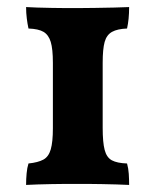

<svg xmlns="http://www.w3.org/2000/svg" viewBox="-20 -523 442 546"><path d="M272 -159.2Q272 -118.2 277.6 -96.7Q283.2 -75.2 298.1 -67.1Q313 -59.1 341.3 -58.1Q345.2 -43.9 346.2 -28.6Q347.2 -13.2 347.2 2.9Q332 2 311.5 1.5Q291 1 269 0.5Q247.1 0 228.5 0Q210 0 201.2 0Q188 0 168.2 0Q148.4 0 127.2 0.5Q106 1 87.2 1.5Q68.4 2 54.2 2.9Q54.2 -14.2 55.7 -30Q57.1 -45.9 61 -58.1Q88.4 -61 103.3 -69.1Q118.2 -77.1 124.3 -98.1Q130.4 -119.1 130.4 -158.2V-344.2Q130.4 -383.8 124.3 -403.8Q118.2 -423.8 103.8 -432.4Q89.4 -440.9 61 -441.9Q58.1 -455.1 56.2 -470.5Q54.2 -485.8 54.2 -502.9Q66.4 -502 85.7 -501.5Q105 -501 127.2 -500.5Q149.4 -500 169.2 -500Q189 -500 201.2 -500Q222.2 -500 250.2 -500.5Q278.3 -501 304.7 -501.5Q331.1 -502 347.2 -502.9Q347.2 -484.9 345.7 -470Q344.2 -455.1 341.3 -441.9Q314 -440.9 298.6 -432.4Q283.2 -423.8 277.6 -403.8Q272 -383.8 272 -344.2Z"/></svg>

Font: Abu Sayed
Style: Regular
Weight: 400
Designer: Jayed Ahsan Saad
Foundry: Codepotro
Version: Codepotro Abu Sayed;Version 0.800